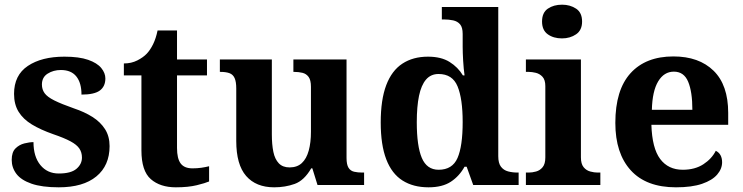

<svg xmlns="http://www.w3.org/2000/svg" viewBox="-20 -790 3172 820"><path d="M231 10Q159 10 114.5 -5.5Q70 -21 50 -47.5Q30 -74 30 -107Q30 -140 46 -156Q62 -172 84 -177.5Q106 -183 123 -183Q123 -121 152.5 -85Q182 -49 231 -49Q283 -49 306.5 -69Q330 -89 330 -117Q330 -139 319 -155.5Q308 -172 281 -186.5Q254 -201 207 -217Q153 -236 116 -258.5Q79 -281 59.5 -312.5Q40 -344 40 -389Q40 -469 99 -508.5Q158 -548 255 -548Q318 -548 356.5 -534.5Q395 -521 412.5 -499.5Q430 -478 430 -455Q430 -421 406.5 -403.5Q383 -386 328 -386Q328 -436 306 -463.5Q284 -491 240 -491Q208 -491 183.5 -475.5Q159 -460 159 -429Q159 -408 170.5 -392Q182 -376 212 -361Q242 -346 296 -327Q341 -312 375 -290.5Q409 -269 428.5 -238.5Q448 -208 448 -166Q448 -83 391.5 -36.5Q335 10 231 10Z M731 10Q664 10 624 -25Q584 -60 584 -148V-468H509V-519Q541 -519 566.5 -532Q592 -545 607 -561Q622 -577 634 -601.5Q646 -626 653 -660H736V-536H864V-468H736V-158Q736 -113 751.5 -92Q767 -71 802 -71Q822 -71 839.5 -73.5Q857 -76 873 -80V-15Q857 -8 820.5 1Q784 10 731 10Z M1151 10Q1073.4 10 1031.2 -38.5Q989 -87 989 -188V-412Q989 -441 982 -456.5Q975 -472 960 -477.5Q945 -483 921 -483H919V-536H1141V-216Q1141 -172.6 1147.5 -141.3Q1154 -110 1170.8 -92.5Q1187.6 -75 1216.8 -75Q1249 -75 1269 -93.5Q1289 -112 1298.5 -146.7Q1308 -181.4 1308 -227V-419Q1308 -447.9 1298 -461.5Q1288 -475 1271.8 -479Q1255.7 -483 1235.6 -483H1233V-536H1460V-115.6Q1460 -87 1468.5 -73.5Q1477 -60 1492.7 -56.5Q1508.4 -53 1527 -53H1535V0H1336L1314 -71H1309.1Q1279 -19 1238.5 -4.5Q1198 10 1151 10Z M1810 10Q1745 10 1699.2 -19Q1653.3 -48 1629.7 -109.5Q1606 -171 1606 -267Q1606 -364 1629.5 -426.2Q1653 -488.4 1698.5 -518.2Q1744 -548 1807.9 -548Q1864 -548 1900 -525.5Q1936 -503 1957 -468H1964Q1960 -496.5 1958 -531.2Q1956 -566 1956 -590V-645Q1956 -673 1945 -686Q1934 -699 1915.5 -703Q1897 -707 1875 -707H1867V-760H2108V-123Q2108 -93 2119.5 -78Q2131 -63 2149.8 -58Q2168.6 -53 2191 -53H2195V0H2001L1973 -78H1964Q1942 -38 1905.7 -14Q1869.4 10 1810 10ZM1853.3 -65Q1912 -65 1934 -115.3Q1956 -165.6 1956 -269Q1956 -368.2 1934.2 -421.1Q1912.4 -474 1853.1 -474Q1820 -474 1799.5 -450.2Q1779 -426.3 1769.5 -380.5Q1760 -334.8 1760 -268Q1760 -166.5 1781.4 -115.8Q1802.9 -65 1853.3 -65Z M2226 0V-53H2238Q2253 -53 2269.5 -57.5Q2286 -62 2297.5 -75.9Q2309 -89.8 2309 -117.7V-422Q2309 -448.9 2297 -462Q2285 -475 2268.5 -479Q2252 -483 2238 -483H2226V-536H2461V-118Q2461 -90 2472.5 -76Q2484 -62 2501 -57.5Q2518 -53 2532 -53H2544V0ZM2380.1 -626Q2344 -626 2319.5 -643.5Q2295 -661 2295 -698Q2295 -736 2319.7 -753Q2344.5 -770 2380.5 -770Q2415 -770 2440.5 -753Q2466 -736 2466 -698Q2466 -661 2440.4 -643.5Q2414.8 -626 2380.1 -626Z M2867 10Q2740 10 2674 -62.5Q2608 -135 2608 -265Q2608 -406 2673 -477.5Q2738 -549 2856 -549Q2965 -549 3027.5 -488Q3090 -427 3090 -308V-257H2762Q2765 -157 2799.5 -111Q2834 -65 2896 -65Q2948 -65 2984 -88.5Q3020 -112 3037 -146Q3051 -139 3057.5 -126.5Q3064 -114 3064 -97Q3064 -69 3043 -44.5Q3022 -20 2978.5 -5Q2935 10 2867 10ZM2937 -321Q2937 -398 2919 -441Q2901 -484 2858 -484Q2816 -484 2791 -442.5Q2766 -401 2764 -321Z"/></svg>

Font: Noto Serif Armenian
Style: Regular
Weight: 400
Designer: Monotype Design Team
Foundry: Monotype Imaging Inc.
Version: Version 2.007